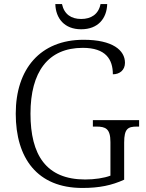

<svg xmlns="http://www.w3.org/2000/svg" viewBox="-20 -921 722 951"><path d="M382 -776C466 -776 509 -830 511 -901H478C468 -850 431 -827 382 -827C333 -827 298 -850 287 -901H254C256 -830 299 -776 382 -776ZM388 10C472 10 534 -3 595 -31V-215C595 -284 614 -294 658 -294H669V-326H440V-294H457C503 -294 527 -284 527 -217V-51C496 -39 448 -32 402 -32C208 -32 131 -154 131 -358C131 -565 218 -684 390 -684C504 -684 539 -627 539 -553C573 -553 599 -574 599 -610C599 -672 538 -724 394 -724C180 -724 58 -580 58 -358C58 -137 165 10 388 10Z"/></svg>

Font: Noto Serif Light
Style: Regular
Weight: 300
Designer: Monotype Design Team
Foundry: Monotype Imaging Inc.
Version: Version 2.013